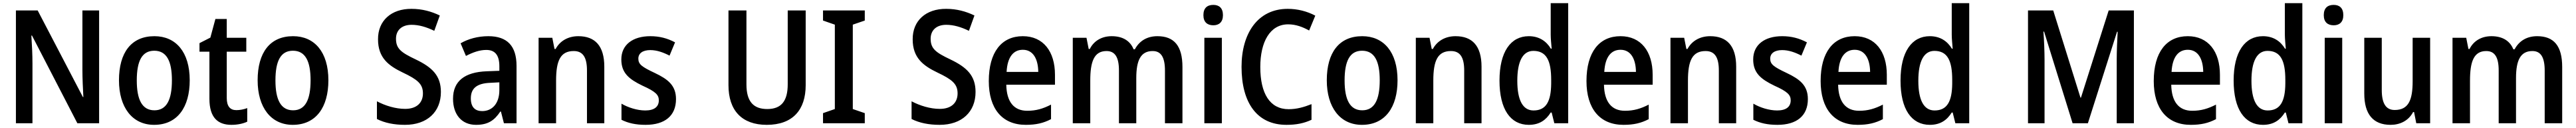

<svg xmlns="http://www.w3.org/2000/svg" viewBox="-20 -780 16348 810"><path d="M609 0V-714H503V-338C503 -286 506 -221 509 -166H506L219 -714H81V0H186V-378C186 -434 183 -495 179 -555H183L471 0Z M1184 -272C1184 -452 1095 -551 960 -551C813 -551 735 -447 735 -272C735 -101 819 10 958 10C1106 10 1184 -102 1184 -272ZM848 -271C848 -394 881 -459 959 -459C1037 -459 1071 -394 1071 -272C1071 -148 1037 -82 960 -82C882 -82 848 -149 848 -271Z M1480 -83C1440 -83 1419 -108 1419 -160V-453H1543V-541H1419V-660H1347L1315 -542L1246 -507V-453H1309V-155C1309 -35 1363 10 1449 10C1488 10 1524 2 1549 -10V-96C1528 -88 1503 -83 1480 -83Z M2064 -272C2064 -452 1975 -551 1840 -551C1693 -551 1615 -447 1615 -272C1615 -101 1699 10 1838 10C1986 10 2064 -102 2064 -272ZM1728 -271C1728 -394 1761 -459 1839 -459C1917 -459 1951 -394 1951 -272C1951 -148 1917 -82 1840 -82C1762 -82 1728 -149 1728 -271Z M2778 -198C2778 -301 2723 -354 2618 -404C2525 -448 2493 -472 2493 -535C2493 -587 2528 -623 2592 -623C2639 -623 2686 -609 2736 -585L2771 -682C2717 -708 2658 -724 2592 -724C2463 -725 2378 -649 2379 -531C2379 -414 2446 -364 2536 -321C2629 -277 2664 -249 2664 -189C2664 -132 2627 -91 2551 -91C2491 -91 2425 -111 2372 -139V-27C2421 -2 2482 10 2550 10C2691 10 2778 -72 2778 -198Z M3079 -551C3013 -551 2951 -534 2903 -506L2937 -426C2981 -449 3024 -464 3066 -464C3120 -464 3149 -433 3149 -360V-332L3070 -329C2928 -324 2855 -266 2855 -155C2855 -56 2909 10 3001 10C3076 10 3117 -17 3155 -74H3159L3178 0H3258V-363C3258 -489 3199 -551 3079 -551ZM3149 -259V-210C3149 -124 3103 -77 3040 -77C2996 -77 2968 -101 2968 -157C2968 -218 3002 -253 3093 -256Z M3650 -551C3589 -551 3535 -524 3506 -470H3499L3485 -541H3398V0H3509V-270C3509 -397 3537 -457 3621 -457C3680 -457 3705 -416 3705 -334V0H3815V-358C3815 -490 3756 -551 3650 -551Z M4270 -153C4270 -240 4218 -279 4136 -318C4053 -357 4031 -373 4031 -409C4031 -442 4058 -463 4107 -463C4149 -463 4190 -448 4229 -428L4264 -512C4215 -538 4165 -551 4107 -551C3996 -551 3923 -497 3923 -404C3923 -318 3972 -279 4057 -238C4142 -200 4161 -179 4161 -145C4161 -105 4133 -81 4075 -81C4023 -81 3965 -100 3924 -124V-22C3966 -1 4014 10 4077 10C4199 10 4270 -47 4270 -153Z M5093 -714H4979V-247C4979 -141 4939 -90 4849 -90C4762 -90 4717 -137 4717 -246V-714H4603V-241C4603 -81 4688 10 4846 10C5011 10 5093 -85 5093 -241Z M5468 0V-64L5392 -90V-624L5468 -650V-714H5203V-650L5278 -624V-90L5203 -64V0Z M6171 -198C6171 -301 6116 -354 6011 -404C5918 -448 5886 -472 5886 -535C5886 -587 5921 -623 5985 -623C6032 -623 6079 -609 6129 -585L6164 -682C6110 -708 6051 -724 5985 -724C5856 -725 5771 -649 5772 -531C5772 -414 5839 -364 5929 -321C6022 -277 6057 -249 6057 -189C6057 -132 6020 -91 5944 -91C5884 -91 5818 -111 5765 -139V-27C5814 -2 5875 10 5943 10C6084 10 6171 -72 6171 -198Z M6471 -551C6336 -551 6255 -450 6255 -267C6255 -93 6339 10 6490 10C6555 10 6602 -1 6650 -26V-118C6599 -92 6555 -79 6499 -79C6414 -79 6368 -136 6366 -244H6675V-307C6675 -454 6601 -551 6471 -551ZM6471 -465C6537 -465 6568 -406 6569 -325H6368C6373 -419 6411 -465 6471 -465Z M7325 -551C7263 -551 7212 -524 7182 -468H7174C7153 -520 7107 -551 7035 -551C6975 -551 6923 -524 6896 -470H6889L6875 -541H6788V0H6899V-270C6899 -388 6922 -457 7002 -457C7056 -457 7081 -418 7081 -334V0H7191V-286C7191 -398 7219 -457 7295 -457C7348 -457 7373 -418 7373 -333V0H7484V-356C7484 -490 7431 -551 7325 -551Z M7680 -749C7641 -749 7617 -729 7617 -684C7617 -640 7642 -620 7680 -620C7716 -620 7741 -640 7741 -684C7741 -729 7717 -749 7680 -749ZM7734 -541H7623V0H7734Z M8155 -626C8204 -626 8248 -609 8288 -587L8327 -681C8274 -709 8214 -724 8152 -724C7962 -724 7859 -569 7859 -357C7859 -130 7957 10 8144 10C8207 10 8256 0 8303 -22V-121C8255 -102 8209 -89 8158 -89C8039 -89 7978 -188 7978 -356C7978 -514 8039 -626 8155 -626Z M8849 -272C8849 -452 8760 -551 8625 -551C8478 -551 8400 -447 8400 -272C8400 -101 8484 10 8623 10C8771 10 8849 -102 8849 -272ZM8513 -271C8513 -394 8546 -459 8624 -459C8702 -459 8736 -394 8736 -272C8736 -148 8702 -82 8625 -82C8547 -82 8513 -149 8513 -271Z M9217 -551C9156 -551 9102 -524 9073 -470H9066L9052 -541H8965V0H9076V-270C9076 -397 9104 -457 9188 -457C9247 -457 9272 -416 9272 -334V0H9382V-358C9382 -490 9323 -551 9217 -551Z M9682 10C9749 10 9791 -20 9821 -68H9827L9844 0H9932V-760H9821V-560C9821 -534 9825 -499 9827 -472H9822C9793 -520 9747 -551 9682 -551C9567 -551 9496 -452 9496 -270C9496 -88 9566 10 9682 10ZM9712 -81C9644 -81 9609 -146 9609 -269C9609 -390 9643 -458 9711 -458C9794 -458 9824 -396 9824 -275V-251C9823 -137 9791 -81 9712 -81Z M10264 -551C10129 -551 10048 -450 10048 -267C10048 -93 10132 10 10283 10C10348 10 10395 -1 10443 -26V-118C10392 -92 10348 -79 10292 -79C10207 -79 10161 -136 10159 -244H10468V-307C10468 -454 10394 -551 10264 -551ZM10264 -465C10330 -465 10361 -406 10362 -325H10161C10166 -419 10204 -465 10264 -465Z M10833 -551C10772 -551 10718 -524 10689 -470H10682L10668 -541H10581V0H10692V-270C10692 -397 10720 -457 10804 -457C10863 -457 10888 -416 10888 -334V0H10998V-358C10998 -490 10939 -551 10833 -551Z M11453 -153C11453 -240 11401 -279 11319 -318C11236 -357 11214 -373 11214 -409C11214 -442 11241 -463 11290 -463C11332 -463 11373 -448 11412 -428L11447 -512C11398 -538 11348 -551 11290 -551C11179 -551 11106 -497 11106 -404C11106 -318 11155 -279 11240 -238C11325 -200 11344 -179 11344 -145C11344 -105 11316 -81 11258 -81C11206 -81 11148 -100 11107 -124V-22C11149 -1 11197 10 11260 10C11382 10 11453 -47 11453 -153Z M11750 -551C11615 -551 11534 -450 11534 -267C11534 -93 11618 10 11769 10C11834 10 11881 -1 11929 -26V-118C11878 -92 11834 -79 11778 -79C11693 -79 11647 -136 11645 -244H11954V-307C11954 -454 11880 -551 11750 -551ZM11750 -465C11816 -465 11847 -406 11848 -325H11647C11652 -419 11690 -465 11750 -465Z M12227 10C12294 10 12336 -20 12366 -68H12372L12389 0H12477V-760H12366V-560C12366 -534 12370 -499 12372 -472H12367C12338 -520 12292 -551 12227 -551C12112 -551 12041 -452 12041 -270C12041 -88 12111 10 12227 10ZM12257 -81C12189 -81 12154 -146 12154 -269C12154 -390 12188 -458 12256 -458C12339 -458 12369 -396 12369 -275V-251C12368 -137 12336 -81 12257 -81Z M13133 0H13230L13415 -579H13419C13416 -526 13413 -455 13413 -403V0H13522V-714H13362L13186 -162H13183L13010 -714H12850V0H12955V-400C12955 -453 12952 -526 12948 -580H12952Z M13864 -551C13729 -551 13648 -450 13648 -267C13648 -93 13732 10 13883 10C13948 10 13995 -1 14043 -26V-118C13992 -92 13948 -79 13892 -79C13807 -79 13761 -136 13759 -244H14068V-307C14068 -454 13994 -551 13864 -551ZM13864 -465C13930 -465 13961 -406 13962 -325H13761C13766 -419 13804 -465 13864 -465Z M14341 10C14408 10 14450 -20 14480 -68H14486L14503 0H14591V-760H14480V-560C14480 -534 14484 -499 14486 -472H14481C14452 -520 14406 -551 14341 -551C14226 -551 14155 -452 14155 -270C14155 -88 14225 10 14341 10ZM14371 -81C14303 -81 14268 -146 14268 -269C14268 -390 14302 -458 14370 -458C14453 -458 14483 -396 14483 -275V-251C14482 -137 14450 -81 14371 -81Z M14790 -749C14751 -749 14727 -729 14727 -684C14727 -640 14752 -620 14790 -620C14826 -620 14851 -640 14851 -684C14851 -729 14827 -749 14790 -749ZM14844 -541H14733V0H14844Z M15402 -541H15291V-266C15291 -147 15265 -84 15177 -84C15121 -84 15095 -126 15095 -211V-541H14984V-188C14984 -58 15040 10 15151 10C15211 10 15265 -16 15294 -71H15300L15314 0H15402Z M16081 -551C16019 -551 15968 -524 15938 -468H15930C15909 -520 15863 -551 15791 -551C15731 -551 15679 -524 15652 -470H15645L15631 -541H15544V0H15655V-270C15655 -388 15678 -457 15758 -457C15812 -457 15837 -418 15837 -334V0H15947V-286C15947 -398 15975 -457 16051 -457C16104 -457 16129 -418 16129 -333V0H16240V-356C16240 -490 16187 -551 16081 -551Z"/></svg>

Font: Noto Sans UI SemiCondensed Medium
Style: Regular
Weight: 500
Width: 4
Designer: Monotype Design Team
Foundry: Monotype Imaging Inc.
Version: Version 1.901